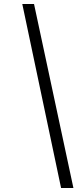

<svg xmlns="http://www.w3.org/2000/svg" viewBox="-20 -768 420 965"><path d="M287 177 92 -748H151L349 177Z"/></svg>

Font: Tiro Telugu
Style: Italic
Weight: 400
Italic angle: -11°
Designer: Telugu: John Hudson & Fiona Ross, assisted by Kaja Sojewska. Latin: John Hudson with Paul Hanslow, assisted by Kaja Soje
Foundry: Tiro Typeworks Ltd.
Version: Version 1.52